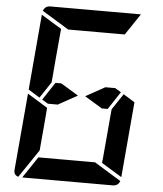

<svg xmlns="http://www.w3.org/2000/svg" viewBox="-64 -1055 943 1111"><g transform="rotate(5 408.0 -500.0)"><path d="M633 -541 565 -438H531L429 -500L541 -562H598ZM650 -531 716 -490 678 -52 560 -124 561 -138 562 -144 576 -302 584 -396 588 -438ZM166 -469 100 -510 138 -948 256 -876 240 -698 231 -590 228 -562ZM194 -165 84 -2Q56 -10 59 -41L98 -486L155 -451L160 -448L215 -414L213 -384L206 -302ZM297 -876 142 -971Q152 -1000 184 -1000H390H514H709L626 -876H587H503H379ZM519 -124 674 -29Q664 0 632 0H426H302H107L190 -124H229H313H437ZM275 -438H218L183 -459L251 -562H285L387 -500Z"/></g></svg>

Font: DSEG14 Modern
Style: Bold Italic
Weight: 700
Italic angle: -5°
Designer: Keshikan(Twitter:@keshinomi_88pro)
Version: Version 0.46